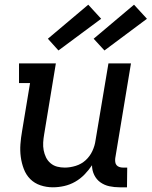

<svg xmlns="http://www.w3.org/2000/svg" viewBox="-20 -790 646 818"><path d="M205 8Q178 8 152.5 -0.5Q127 -9 109 -27Q91 -45 81.5 -70Q72 -95 68.5 -121.5Q65 -148 67 -175.5Q69 -203 74 -231L108 -436H61V-520H218L168 -217Q165 -200 164 -183Q163 -166 166 -150Q169 -134 176 -119.5Q183 -105 195.5 -94.5Q208 -84 223.5 -80Q239 -76 256 -76Q279 -76 303 -83.5Q327 -91 345 -107.5Q363 -124 373.5 -146.5Q384 -169 387 -192L442 -520H538L471 -116Q470 -108 471 -100Q472 -92 476.5 -86.5Q481 -81 488.5 -78.5Q496 -76 504 -76H522L521 8H490Q467 8 446 3.5Q425 -1 408 -13Q391 -25 381.5 -44.5Q372 -64 372 -86Q358 -65 340 -46.5Q322 -28 300 -15.5Q278 -3 253.5 2.5Q229 8 205 8ZM425 -575 379 -625 551 -770 606 -710ZM229 -575 184 -625 356 -770 411 -710Z"/></svg>

Font: Iosevka Etoile Medium
Style: Italic
Weight: 500
Italic angle: -9°
Designer: Belleve Invis
Foundry: Belleve Invis
Version: Version 22.1.2; ttfautohint (v1.8.4)